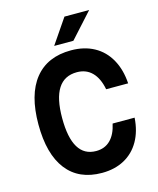

<svg xmlns="http://www.w3.org/2000/svg" viewBox="-149 -1148 1049 1271"><g transform="rotate(-15 375.0 -513.0)"><path d="M65.6 -400Q65.6 -603.7 151.7 -711.2Q237.8 -818.6 400.4 -818.6Q490.3 -818.6 557.9 -781.7Q625.5 -744.7 664.6 -674.7Q703.8 -604.8 709.8 -509.5H559.1Q544.1 -587.3 503.8 -627.9Q463.5 -668.6 400.4 -668.6Q314.1 -668.6 271.2 -601.6Q228.2 -534.7 228.2 -400Q228.2 -265.3 268.7 -198.4Q309.1 -131.4 390.4 -131.4Q449.9 -131.4 488.1 -169.4Q526.4 -207.3 541.7 -279.1H692.4Q686.4 -187.2 648.1 -120.1Q609.8 -53 543.9 -17.2Q478 18.6 390.4 18.6Q232.8 18.6 149.2 -88.8Q65.6 -196.3 65.6 -400ZM416.8 -1045.3H586.2L432.5 -875.5H301Z"/></g></svg>

Font: Martian Mono sWd Rg
Style: Regular
Weight: 400
Width: 6
Monospace: yes
Designer: Roman Shamin
Foundry: Evil Martians
Version: Version 1.000